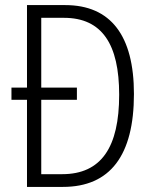

<svg xmlns="http://www.w3.org/2000/svg" viewBox="-20 -827 602 754"><path d="M236 -807H86V-483H25V-435H86V-93H227C413 -93 506 -217 506 -458C506 -687 415 -807 236 -807ZM231 -757C381 -757 448 -653 448 -455C448 -249 378 -143 224 -143H142V-435H282V-483H142V-757Z"/></svg>

Font: Noto Sans Kannada UI Condensed Light
Style: Regular
Weight: 300
Width: 3
Designer: Jelle Bosma - Monotype Design Team
Foundry: Monotype Imaging Inc.
Version: Version 2.005